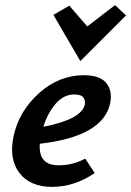

<svg xmlns="http://www.w3.org/2000/svg" viewBox="-20 -721 511 748"><path d="M471 -661 293 -483 188 -663 250 -699 320 -618 428 -701ZM307 -428Q369 -428 394 -397.5Q419 -367 409 -318Q381 -189 135 -161Q129 -77 208 -77Q264 -77 312 -103L349 -47Q270 7 183 7Q97 7 55.5 -47.5Q14 -102 33 -191Q54 -288 132 -358Q210 -428 307 -428ZM310 -312Q314 -327 305.5 -340Q297 -353 270 -353Q228 -353 197 -317Q166 -281 149 -227Q296 -256 310 -312Z"/></svg>

Font: EauTest
Style: Bold Italic
Weight: 700
Italic angle: -12°
Designer: Christian Thalmann (Catharsis Fonts)
Version: Version 0.001;PS 000.001;hotconv 1.0.88;makeotf.lib2.5.64775